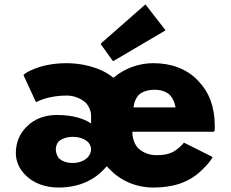

<svg xmlns="http://www.w3.org/2000/svg" viewBox="-20 -818 1033 860"><path d="M431 -621 483 -548 487 -544 718 -680 721 -683 634 -795 631 -798 434 -625ZM242 -184V-185H243C258 -197 280 -205 306 -205C334 -205 358 -197 375 -181V-180H376C382 -172 388 -161 388 -149C388 -137 382 -124 374 -114H373V-113C358 -98 334 -88 306 -88C280 -88 259 -95 244 -109H243V-110C236 -120 230 -134 230 -149C230 -163 235 -174 242 -184ZM579 -343C581 -360 588 -377 600 -391V-392C617 -407 641 -416 672 -416C699 -416 723 -409 742 -392V-391C753 -379 761 -363 765 -343L766 -337H578ZM459 -73 462 -70C463 -69 464 -67 464 -66L471 -60C520 -9 589 22 667 22C754 22 827 0 884 -56L885 -57L892 -64C906 -78 920 -93 932 -113L928 -117L804 -179L793 -167C759 -133 731 -123 680 -123C654 -123 624 -131 599 -154C585 -169 574 -193 573 -222V-228H937L941 -232C942 -237 942 -248 942 -254C942 -341 915 -407 871 -452L864 -460C815 -510 746 -535 667 -535C600 -535 538 -511 491 -472L488 -470L485 -472C425 -520 339 -535 279 -535C154 -535 91 -488 89 -486L85 -482L139 -365L143 -361C155 -367 201 -390 279 -390C310 -390 343 -378 366 -356L367 -355C378 -341 388 -322 388 -299V-265L380 -270C357 -284 311 -303 235 -303C178 -303 134 -284 103 -254L95 -246C67 -217 51 -177 51 -133C51 -95 66 -63 90 -38L97 -31C130 2 182 22 242 22C349 22 410 -24 437 -51L445 -59C449 -63 452 -67 455 -70Z"/></svg>

Font: Hussar Woodtype
Style: Bd
Weight: 900
Foundry: Cannot Into Space Fonts
Version: Version 1.07